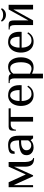

<svg xmlns="http://www.w3.org/2000/svg" viewBox="1403 -2059 846 3692"><g transform="rotate(-90 1826.0 -213.0)"><path d="M467 -150V-365L302 0H282L112 -375V0H72V-470H167L317 -140L467 -470H557V-150Q557 -91 578.5 -45.5Q600 0 632 0V20Q543 20 505 -23.5Q467 -67 467 -150Z M688 -130Q688 -206 758.5 -238Q829 -270 943 -270H973Q973 -368 946 -404Q919 -440 868 -440Q823 -440 796 -421Q769 -402 758 -355H713Q713 -389 717 -408.5Q721 -428 738 -445Q756 -463 797.5 -471.5Q839 -480 888 -480Q969 -480 1016 -436.5Q1063 -393 1063 -270V0H1013L978 -45H973Q955 -22 920 -6Q885 10 833 10Q801 10 768 -3.5Q735 -17 711.5 -48Q688 -79 688 -130ZM973 -95V-230H943Q869 -230 826 -202.5Q783 -175 783 -130Q783 -84 810.5 -59.5Q838 -35 878 -35Q911 -35 933 -51Q955 -67 973 -95Z M1334 -430H1284Q1237 -430 1208 -403.5Q1179 -377 1179 -330H1159V-390Q1159 -470 1234 -470H1589V-430H1424V0H1334Z M1635 -235Q1635 -303 1659 -359Q1683 -415 1728.5 -447.5Q1774 -480 1835 -480Q1936 -480 1985.5 -423.5Q2035 -367 2035 -260L2033 -220H1730Q1730 -136 1766 -83Q1802 -30 1865 -30Q1912 -30 1944.5 -50Q1977 -70 2005 -110L2025 -95Q1992 -40 1948 -15Q1904 10 1845 10Q1777 10 1730 -22.5Q1683 -55 1659 -110.5Q1635 -166 1635 -235ZM1940 -260Q1940 -348 1914 -394Q1888 -440 1835 -440Q1805 -440 1781 -416.5Q1757 -393 1743.5 -352Q1730 -311 1730 -260Z M2165 -350Q2165 -401 2151 -425.5Q2137 -450 2095 -450H2075V-470H2165Q2203 -470 2222.5 -459.5Q2242 -449 2250 -425Q2305 -480 2390 -480Q2476 -480 2523 -410.5Q2570 -341 2570 -235Q2570 -128 2521.5 -59Q2473 10 2380 10Q2342 10 2313 2Q2284 -6 2255 -20V190H2165ZM2475 -235Q2475 -327 2446 -383.5Q2417 -440 2360 -440Q2293 -440 2255 -380V-60Q2285 -46 2307 -38Q2329 -30 2350 -30Q2414 -30 2444.5 -86Q2475 -142 2475 -235Z M2661 -235Q2661 -303 2685 -359Q2709 -415 2754.5 -447.5Q2800 -480 2861 -480Q2962 -480 3011.5 -423.5Q3061 -367 3061 -260L3059 -220H2756Q2756 -136 2792 -83Q2828 -30 2891 -30Q2938 -30 2970.5 -50Q3003 -70 3031 -110L3051 -95Q3018 -40 2974 -15Q2930 10 2871 10Q2803 10 2756 -22.5Q2709 -55 2685 -110.5Q2661 -166 2661 -235ZM2966 -260Q2966 -348 2940 -394Q2914 -440 2861 -440Q2831 -440 2807 -416.5Q2783 -393 2769.5 -352Q2756 -311 2756 -260Z M3190 -350Q3190 -401 3176 -425.5Q3162 -450 3120 -450H3105V-470H3190Q3227 -470 3245.5 -460.5Q3264 -451 3272 -426Q3280 -401 3280 -350V-90L3490 -470H3580V0H3490V-380L3280 0H3190ZM3255 -601 3275 -616Q3295 -596 3320 -586Q3345 -576 3385 -576Q3425 -576 3450 -586Q3475 -596 3495 -616L3515 -601Q3471 -521 3385 -521Q3299 -521 3255 -601Z"/></g></svg>

Font: El Messiri
Style: Regular
Weight: 400
Designer: Mohamed Gaber
Foundry: Kief Type Foundry
Version: Version 2.006